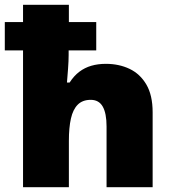

<svg xmlns="http://www.w3.org/2000/svg" viewBox="-20 -780 720 800"><path d="M267 -760V-688H381V-570H266V-550Q266 -527 263.5 -493Q261 -459 259 -436H270Q288 -464 310.5 -481Q333 -498 360.5 -506Q388 -514 421 -514Q476 -514 520 -493Q564 -472 590 -427.5Q616 -383 616 -312V0H424V-253Q424 -308 408 -336Q392 -364 358 -364Q324 -364 304 -344Q284 -324 275.5 -286Q267 -248 267 -193V0H76V-570H0V-688H76V-760Z"/></svg>

Font: Noto Sans Hebrew Black
Style: Regular
Weight: 900
Designer: Monotype Design Team
Foundry: Monotype Imaging Inc.
Version: Version 2.003